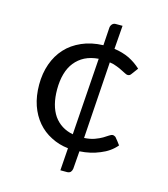

<svg xmlns="http://www.w3.org/2000/svg" viewBox="-111 -714 802 918"><g transform="rotate(15 290.0 -255.0)"><path d="M312.5 -445.3Q274.4 -442.4 245.1 -427.7Q216.8 -413.1 197.3 -388.7Q177.7 -364.3 168 -330.1Q158.2 -295.9 158.2 -252.9Q158.2 -172.9 191.4 -124Q225.6 -76.2 286.1 -64.5Q294.9 -191.4 312.5 -445.3ZM513.7 -70.3Q484.4 -35.2 437.5 -16.6Q391.6 2.9 337.9 5.9Q335.9 35.2 331.1 93.8Q330.1 102.5 324.2 110.4Q317.4 117.2 306.6 117.2Q295.9 117.2 273.4 117.2Q275.4 89.8 281.2 5.9Q235.4 1 196.3 -19.5Q157.2 -39.1 128.9 -72.3Q100.6 -105.5 85 -150.4Q69.3 -196.3 69.3 -252.9Q69.3 -308.6 85.9 -355.5Q102.5 -402.3 133.8 -436.5Q165 -470.7 211.9 -491.2Q257.8 -511.7 317.4 -513.7Q319.3 -543 323.2 -602.5Q324.2 -612.3 331.1 -620.1Q337.9 -627 347.7 -627Q359.4 -627 381.8 -627Q379.9 -597.7 373 -510.7Q414.1 -504.9 447.3 -489.3Q480.5 -472.7 506.8 -448.2Q499 -438.5 484.4 -418Q480.5 -412.1 476.6 -409.2Q472.7 -406.2 465.8 -406.2Q460 -406.2 451.2 -411.1Q443.4 -415 431.6 -420.9Q420.9 -426.8 405.3 -432.6Q389.6 -439.5 368.2 -442.4Q359.4 -315.4 342.8 -61.5Q374 -63.5 394.5 -71.3Q416 -79.1 430.7 -87.9Q445.3 -96.7 455.1 -103.5Q464.8 -110.4 472.7 -110.4Q477.5 -110.4 482.4 -107.4Q487.3 -105.5 489.3 -101.6Q498 -91.8 513.7 -70.3Z"/></g></svg>

Font: Lato
Style: Regular
Weight: 400
Designer: Lukasz Dziedzic with Adam Twardoch and Botio Nikoltchev
Version: Version 2.015; 2015-08-06; http://www.latofonts.com/